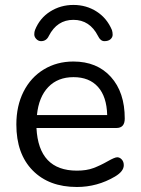

<svg xmlns="http://www.w3.org/2000/svg" viewBox="-20 -747 567 774"><path d="M128.9 -283.2H412.1Q410.2 -357.4 375 -396.7Q339.8 -436 276.4 -436Q212.9 -436 174.6 -396Q136.2 -356 128.9 -283.2ZM482.9 -269Q482.9 -231 449.2 -231H127Q135.7 -59.1 290 -59.1Q329.1 -59.1 356.9 -69.6Q384.8 -80.1 413.8 -96.7Q442.9 -113.3 452.9 -113Q462.9 -112.8 470.9 -104Q479 -95.2 479 -81.1Q479 -56.2 443.4 -35.2Q372.1 6.8 290 6.8Q177.2 6.8 111.6 -60.1Q45.9 -127 45.9 -245.1Q45.9 -320.3 75 -377.7Q104 -435.1 156.5 -467Q209 -499 275.9 -499Q371.1 -499 427 -437Q482.9 -375 482.9 -269ZM145.5 -581.1Q134.8 -581.1 126.5 -589.6Q118.2 -598.1 118.2 -608.4Q118.2 -618.7 121.1 -626Q140.1 -673.8 182.1 -700.4Q224.1 -727.1 276.1 -727.1Q328.1 -727.1 369.6 -700.4Q411.1 -673.8 431.2 -626Q434.1 -617.2 434.1 -606.9Q434.1 -596.7 425.5 -588.9Q417 -581.1 400.9 -581.1Q384.8 -581.1 375 -602.1Q341.8 -667 275.9 -667Q210 -667 176.8 -602.1Q167 -581.1 145.5 -581.1Z"/></svg>

Font: Nunito-Regular
Style: Regular
Weight: 400
Designer: Vernon Adams
Foundry: newtypography
Version: Version 3.000